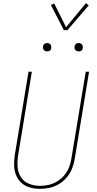

<svg xmlns="http://www.w3.org/2000/svg" viewBox="-20 -1190 616 1218"><path d="M234 8Q265 8 296 1Q327 -6 355 -23Q383 -40 404.5 -66Q426 -92 437.5 -121.5Q449 -151 454 -182L545 -735H524L433 -185Q429 -157 418.5 -130Q408 -103 389 -79.5Q370 -56 344 -40Q318 -24 290 -17.5Q262 -11 234 -11Q198 -11 164.5 -24Q131 -37 112.5 -66.5Q94 -96 91.5 -132.5Q89 -169 95 -205L182 -735H161L74 -208Q69 -175 69.5 -142.5Q70 -110 81.5 -80.5Q93 -51 116 -30Q139 -9 170 -0.5Q201 8 234 8ZM479 -864Q485 -864 491 -866Q497 -868 500.5 -873Q504 -878 505 -884Q506 -892 504 -900Q502 -908 495 -912.5Q488 -917 479 -917Q473 -917 467.5 -915Q462 -913 458 -907.5Q454 -902 453 -897Q452 -888 454 -880Q456 -872 463.5 -868Q471 -864 479 -864ZM279 -864Q285 -864 291 -866Q297 -868 300.5 -873Q304 -878 305 -884Q306 -892 304 -900Q302 -908 295 -912.5Q288 -917 279 -917Q273 -917 267.5 -915Q262 -913 258 -907.5Q254 -902 253 -897Q252 -888 254 -880Q256 -872 263.5 -868Q271 -864 279 -864ZM385 -999H408L543 -1156L525 -1170L399 -1017L324 -1168L303 -1158Z"/></svg>

Font: Iosevka Sparkle Thin Oblique
Style: Regular
Weight: 100
Italic angle: -9°
Designer: Belleve Invis
Foundry: Belleve Invis
Version: Version 4.5.0; ttfautohint (v1.8.3)